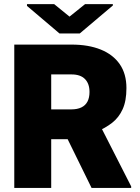

<svg xmlns="http://www.w3.org/2000/svg" viewBox="-20 -932 693 952"><path d="M335 -710.9Q418.5 -710.9 479.5 -686.3Q540.5 -661.6 573.7 -613.8Q606.9 -565.9 606.9 -495.1Q606.9 -431.6 588.1 -390.4Q569.3 -349.1 535.9 -323Q502.4 -296.9 457.5 -278.3L397.5 -241.7H165.5V-389.6H333Q363.3 -389.6 383.5 -399.4Q403.8 -409.2 413.8 -428.5Q423.8 -447.8 423.8 -476.1Q423.8 -517.1 401.4 -540Q378.9 -563 335 -563H233.9V0H50.8V-710.9ZM279.8 -314.5H474.1L630.4 -7.8V0H434.1ZM539.6 -904.8 375.5 -766.1H274.9L113.8 -902.8V-911.6H248.5L324.7 -849.6L401.9 -911.6H539.6Z"/></svg>

Font: Heebo Black
Style: Regular
Weight: 900
Designer: Oded Ezer
Foundry: Ezer Type House
Version: Version 3.100